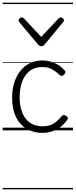

<svg xmlns="http://www.w3.org/2000/svg" viewBox="-20 -968 562 1426"><path d="M296 19Q228 19 177 -11.5Q126 -42 98 -100Q70 -158 70 -241Q70 -302 85.5 -352.5Q101 -403 130.5 -440.5Q160 -478 202 -498.5Q244 -519 296 -519Q342 -519 386.5 -499Q431 -479 460 -445Q467 -437 465.5 -429.5Q464 -422 455 -413Q446 -404 438.5 -404Q431 -404 425 -410Q396 -437 367 -453.5Q338 -470 293 -470Q255 -470 224 -455Q193 -440 171 -410.5Q149 -381 137.5 -339.5Q126 -298 126 -245Q126 -182 144.5 -133.5Q163 -85 201 -57.5Q239 -30 297 -30Q328 -30 351.5 -38Q375 -46 396.5 -63.5Q418 -81 440 -107Q447 -114 455 -113.5Q463 -113 472 -107Q480 -101 483 -93.5Q486 -86 480 -79Q457 -45 426.5 -23Q396 -1 362 9Q328 19 296 19ZM431 -839Q439 -839 447 -832Q455 -825 455 -816Q455 -814 454 -810.5Q453 -807 449 -804L312 -638Q307 -632 301.5 -628.5Q296 -625 286 -625Q277 -625 272 -628.5Q267 -632 262 -638L123 -804Q121 -807 119.5 -810.5Q118 -814 118 -816Q118 -825 126 -832Q134 -839 142 -839Q146 -839 150 -837Q154 -835 158 -831L286 -694L415 -831Q419 -835 422.5 -837Q426 -839 431 -839ZM0 428H522V438H0ZM0 -20H522V0H0ZM0 -505H522V-500H0ZM0 -948H522V-938H0Z"/></svg>

Font: Playwrite US Modern Guides
Style: Regular
Weight: 400
Designer: Veronika Burian, José Scaglione
Foundry: TypeTogether
Version: Version 1.003